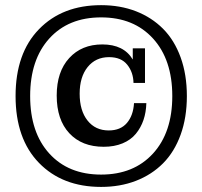

<svg xmlns="http://www.w3.org/2000/svg" viewBox="-20 -717 793 752"><path d="M376 15.1Q224.1 15.1 132.6 -79.1Q41 -173.3 41 -340.8Q41 -508.3 132.6 -602.5Q224.1 -696.8 376 -696.8Q450.7 -696.8 512.5 -672.9Q574.2 -648.9 618.7 -604.2Q663.1 -559.6 687.5 -492.2Q711.9 -424.8 711.9 -340.8Q711.9 -256.8 687.5 -189.5Q663.1 -122.1 618.7 -77.4Q574.2 -32.7 512.5 -8.8Q450.7 15.1 376 15.1ZM173.1 -115.7Q248 -33.2 376 -33.2Q503.9 -33.2 579.3 -115.7Q654.8 -198.2 654.8 -340.8Q654.8 -483.4 579.3 -566.2Q503.9 -648.9 376 -648.9Q248 -648.9 173.1 -566.2Q98.1 -483.4 98.1 -340.8Q98.1 -198.2 173.1 -115.7ZM386.2 -142.1Q300.8 -142.1 251.5 -195.1Q202.1 -248 202.1 -342.8Q202.1 -436 251 -489.5Q299.8 -543 380.9 -543Q464.8 -543 500 -483.9V-527.8H547.9V-392.1H502.9Q502 -434.1 478.3 -463.6Q454.6 -493.2 407.2 -493.2Q354.5 -493.2 323.2 -454.3Q292 -415.5 292 -350.1Q292 -283.7 322.8 -244.9Q353.5 -206.1 405.8 -206.1Q452.1 -206.1 477.1 -235.4Q502 -264.6 504.9 -313H553.2Q552.2 -277.3 542 -247.1Q531.7 -216.8 512 -192.9Q492.2 -168.9 460 -155.5Q427.7 -142.1 386.2 -142.1Z"/></svg>

Font: Montagu Slab 144pt Medium
Style: Regular
Weight: 500
Designer: Florian Karsten
Foundry: Florian Karsten
Version: Version 1.000